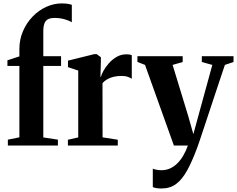

<svg xmlns="http://www.w3.org/2000/svg" viewBox="-20 -852 1387 1124"><path d="M26 0V-34.5L93.5 -48V-466H23.5V-499L93.5 -522V-564.5Q93.5 -621.5 114.8 -670.2Q136 -719 171.5 -755.5Q207 -792 251.2 -812Q295.5 -832 341 -832Q364.5 -832 379.2 -829.2Q394 -826.5 400.5 -823.5V-721.5Q385.5 -731.5 358 -739.2Q330.5 -747 300 -747Q277 -747 262.2 -740Q247.5 -733 240.5 -715.8Q233.5 -698.5 233.5 -668V-523H337.5V-466H233.5V-47.5L319 -34.5V0Z M377.5 0V-34L438 -47.5V-439L378 -459V-497L531.5 -535H546.5L570.5 -517V-491L568 -401.5L571 -403Q574 -416 585.8 -437.5Q597.5 -459 617 -481.2Q636.5 -503.5 662.5 -518.8Q688.5 -534 719.5 -534Q731.5 -534 739.2 -532.5Q747 -531 751.5 -528.5V-390.5Q744.5 -396 729.2 -401.8Q714 -407.5 691.5 -407.5Q666.5 -407.5 645.5 -402.5Q624.5 -397.5 608.2 -388.2Q592 -379 580 -365.5L580.5 -48L669.5 -34V0Z M925 251.5Q908.5 251.5 895.2 249.2Q882 247 874.5 243V135.5Q882.5 139 896.2 141.8Q910 144.5 925 144.5Q951.5 144.5 974.5 134.5Q997.5 124.5 1017 105.5Q1036.5 86.5 1052.2 60Q1068 33.5 1080 0H998L829 -472L784.5 -489.5V-523H1049.5V-489L990.5 -472L1081.5 -174L1112 -66.5L1140 -169.5L1223 -472L1161.5 -489V-523H1347V-489L1296.5 -472Q1275.5 -410 1254 -345Q1232.5 -280 1212.2 -219Q1192 -158 1175.5 -108.2Q1159 -58.5 1148 -26Q1137 6.5 1134 14Q1105 92 1076 145Q1047 198 1011.2 224.8Q975.5 251.5 925 251.5Z"/></svg>

Font: Merriweather 96pt
Style: Bold
Weight: 700
Version: Version 2.100